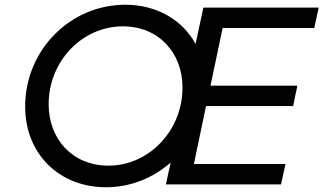

<svg xmlns="http://www.w3.org/2000/svg" viewBox="-20 -777 1363 809"><path d="M1304 -659 1323 -745H837L804 -592C748 -694 640 -757 508 -757C275 -757 86 -565 86 -328C86 -128 230 12 427 12C531 12 626 -28 699 -92L679 0H1164L1183 -86H797L848 -330H1215L1233 -416H867L918 -659ZM437 -79C286 -79 185 -190 185 -338C185 -519 326 -666 498 -666C649 -666 749 -554 749 -408C749 -228 609 -79 437 -79Z"/></svg>

Font: Plus Jakarta Text
Style: Italic
Weight: 400
Italic angle: -12°
Designer: Gumpita Rahayu
Foundry: Tokotype Studio
Version: Version 1.000;hotconv 1.0.109;makeotfexe 2.5.65596